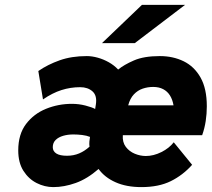

<svg xmlns="http://www.w3.org/2000/svg" viewBox="-20 -752 864 784"><path d="M197.5 12Q162.5 12 129.8 -4.5Q97 -21 75.8 -54.2Q54.5 -87.5 54.5 -138Q54.5 -203.5 86.2 -245.5Q118 -287.5 168.2 -307.8Q218.5 -328 273.5 -328Q302 -328 329 -321Q356 -314 368.5 -307L371.5 -326Q377 -361.5 357.8 -378.8Q338.5 -396 307.5 -396Q268 -396 231 -384.2Q194 -372.5 155.5 -346L136.5 -462Q175 -488.5 223.8 -505.8Q272.5 -523 334.5 -523Q355.5 -523 379 -516.5Q402.5 -510 424.2 -497.8Q446 -485.5 462.5 -468Q486 -487.5 526.8 -505.2Q567.5 -523 632.5 -523Q686.5 -523 730 -501.8Q773.5 -480.5 799 -435.2Q824.5 -390 824.5 -318Q824.5 -287.5 820 -257.8Q815.5 -228 805.5 -200H481.5Q479.5 -171 493.8 -152.2Q508 -133.5 530.5 -124.2Q553 -115 575.5 -115Q607 -115 639 -131Q671 -147 689.5 -171L764.5 -79Q726.5 -36.5 677.2 -12.2Q628 12 557.5 12Q496 12 451.8 -7.8Q407.5 -27.5 382.5 -62Q336 -21.5 289 -4.8Q242 12 197.5 12ZM253.5 -116Q280.5 -116 303 -125.5Q325.5 -135 345.5 -153Q344 -163 345 -174.2Q346 -185.5 347.5 -193Q334 -198.5 315.5 -200.8Q297 -203 279.5 -203Q257 -203 238 -197.5Q219 -192 207.2 -180.5Q195.5 -169 195.5 -151Q195.5 -134.5 210 -125.2Q224.5 -116 253.5 -116ZM503.5 -322H688.5Q684.5 -345.5 674 -362.2Q663.5 -379 646.2 -388Q629 -397 605.5 -397Q583 -397 562.5 -390Q542 -383 526.5 -366.5Q511 -350 503.5 -322ZM396.5 -576 559.5 -732H735.5L530.5 -576Z"/></svg>

Font: Overpass Black
Style: Italic
Weight: 900
Italic angle: -10°
Designer: Delve Withrington, Dave Bailey, Thomas Jockin
Foundry: Delve Fonts LLC
Version: Version 4.000